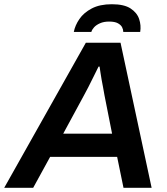

<svg xmlns="http://www.w3.org/2000/svg" viewBox="-60 -888 789 908"><path d="M-40 0 346 -686H510L657 0H524L494 -146H177L97 0ZM239 -256H470L434 -438Q431 -456 427.5 -474.5Q424 -493 420.5 -511.5Q417 -530 415 -545.5Q413 -561 411 -573H406Q396 -553 383 -526.5Q370 -500 357.5 -475.5Q345 -451 336 -435ZM289 -737Q295 -768 315.5 -798Q336 -828 374 -848Q412 -868 469 -868Q527 -868 557.5 -848Q588 -828 598 -798Q608 -768 603 -737H523Q523 -748 517.5 -759Q512 -770 497.5 -778Q483 -786 456 -786Q431 -786 413 -778Q395 -770 385 -759Q375 -748 372 -737Z"/></svg>

Font: Archivo SemiBold SemiBold
Style: Italic
Weight: 600
Italic angle: -10°
Version: Version 2.001